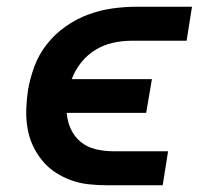

<svg xmlns="http://www.w3.org/2000/svg" viewBox="-20 -550 640 570"><path d="M298 0Q270 0 242.5 -3Q215 -6 189.5 -15.5Q164 -25 142.5 -39.5Q121 -54 104.5 -74.5Q88 -95 77 -119Q66 -143 61.5 -170.5Q57 -198 58 -226Q59 -254 63 -282Q69 -317 82 -352.5Q95 -388 119 -418.5Q143 -449 175 -471.5Q207 -494 242.5 -507Q278 -520 314 -525Q350 -530 386 -530H550L534 -429H369Q343 -429 315.5 -423Q288 -417 263.5 -402Q239 -387 221 -364.5Q203 -342 193 -315H431L414 -215H178Q180 -189 190.5 -166.5Q201 -144 220 -128.5Q239 -113 264 -107Q289 -101 315 -101H479L463 0Z"/></svg>

Font: Iosevka Curly Extended
Style: Bold Italic
Weight: 700
Width: 7
Italic angle: -9°
Monospace: yes
Designer: Belleve Invis
Foundry: Belleve Invis
Version: Version 11.1.0; ttfautohint (v1.8.3)